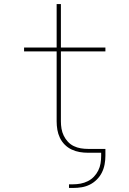

<svg xmlns="http://www.w3.org/2000/svg" viewBox="-20 -755 640 949"><path d="M321 174V156H341Q360 156 378.5 152.5Q397 149 414 140.5Q431 132 444 118.5Q457 105 465.5 88Q474 71 477 52.5Q480 34 480 15V0H415Q394 0 373.5 -3.5Q353 -7 334 -16Q315 -25 300 -40Q285 -55 276 -74Q267 -93 263.5 -113.5Q260 -134 260 -155V-501H99V-520H260V-735H281V-520H501V-501H281V-155Q281 -137 284 -119Q287 -101 295 -84.5Q303 -68 315.5 -54.5Q328 -41 344.5 -33Q361 -25 379 -22Q397 -19 415 -19H501V15Q501 36 497 57.5Q493 79 483.5 98Q474 117 458.5 132.5Q443 148 424 157.5Q405 167 384 170.5Q363 174 341 174Z"/></svg>

Font: Iosevka SS04 Thin Extended
Style: Regular
Weight: 100
Width: 7
Monospace: yes
Designer: Belleve Invis
Foundry: Belleve Invis
Version: Version 19.0.0; ttfautohint (v1.8.4)